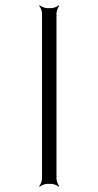

<svg xmlns="http://www.w3.org/2000/svg" viewBox="-20 -690 375 731"><path d="M195 -10V-639C195 -648 201 -663 206 -668L204 -670C199 -665 184 -659 175 -659H160C151 -659 136 -665 131 -670L129 -668C134 -663 140 -648 140 -639V-10C140 -1 134 14 129 19L131 21C136 16 151 10 160 10H175C184 10 199 16 204 21L206 19C201 14 195 -1 195 -10Z"/></svg>

Font: Gamestation Storm
Style: Regular
Weight: 400
Designer: Jonas Hecksher
Foundry: Jonas Hecksher, Playtypeª, e-types AS
Version: Version 1.003